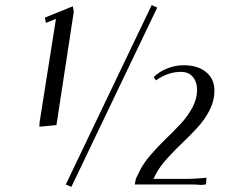

<svg xmlns="http://www.w3.org/2000/svg" viewBox="-20 -732 919 762"><path d="M136.2 -229 137.2 -247.1 202.1 -657.2 162.1 -641.1 158.2 -662.1 269 -707 272.9 -686 204.1 -235.8ZM241.2 0 582 -711.9 604 -702.1 263.2 9.8ZM515.1 0 519 -22 535.2 -55.2Q549.8 -85 579.1 -118.7Q608.4 -152.3 638.4 -181.2Q668.5 -210 697 -240.5Q725.6 -271 743.7 -305.4Q761.7 -339.8 762.2 -374Q762.2 -406.7 745.4 -426.8Q728.5 -446.8 698.2 -446.8Q646.5 -446.8 599.1 -413.1L589.8 -425.8Q612.3 -448.2 644.3 -460.7Q676.3 -473.1 709 -473.1Q765.1 -473.1 798.1 -445.8Q831.1 -418.5 831.1 -372.1Q831.1 -333.5 812.5 -296.1Q793.9 -258.8 764.6 -226.8Q735.4 -194.8 704.3 -165.5Q673.3 -136.2 643.1 -102.8Q612.8 -69.3 598.1 -40L588.9 -22H710.9Q756.8 -22 799.8 -26.9L797.9 -5.9L796.9 0L777.8 2Q760.7 0 731 0Z"/></svg>

Font: Dihjauti S
Style: Bold Italic
Weight: 700
Italic angle: -9°
Designer: T. Christopher White
Version: Version 3.0.0